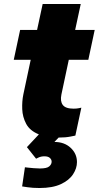

<svg xmlns="http://www.w3.org/2000/svg" viewBox="-20 -680 497 963"><path d="M178 263Q144 263 117.5 259Q91 255 91 255L105 159Q105 159 118 160.5Q131 162 149 163.5Q167 165 180 165Q215 165 227 154.5Q239 144 239 131Q239 120 230 112Q221 104 203 104Q186 104 173.5 110Q161 116 161 116L115 58L175 -6Q130 -24 111.5 -58.5Q93 -93 91.5 -132.5Q90 -172 97 -206L134 -380H49L81 -530H166L194 -660H385L357 -530H455L423 -380H325L288 -206Q281 -172 295 -153.5Q309 -135 349 -135Q365 -135 376.5 -137.5Q388 -140 388 -140L358 0Q358 0 333.5 5Q309 10 274 10L253 32Q303 32 334.5 61.5Q366 91 366 133Q366 164 346.5 194Q327 224 285.5 243.5Q244 263 178 263Z"/></svg>

Font: Be Vietnam Pro Black
Style: Italic
Weight: 900
Italic angle: -12°
Designer: Lam Bao, Tony Le, Vietanh Nguyen
Foundry: Yellow Type Foundry
Version: Version 1.002; ttfautohint (v1.8.3)